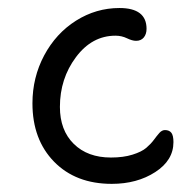

<svg xmlns="http://www.w3.org/2000/svg" viewBox="-20 -490 471 474"><path d="M255.9 -36.1Q167 -36.1 113.5 -90.8Q60.1 -145.5 60.1 -234.9Q60.1 -298.8 89.1 -353.3Q118.2 -407.7 167.7 -439Q217.3 -470.2 274.9 -470.2Q341.8 -470.2 341.8 -418.9Q341.8 -405.8 335 -397.5Q328.1 -389.2 315.9 -389.2Q306.6 -389.2 293.5 -395.5Q280.3 -401.9 265.1 -401.9Q207 -401.9 167.5 -348.9Q127.9 -295.9 127.9 -226.1Q127.9 -168.5 162.1 -134.8Q196.3 -101.1 253.9 -101.1Q284.7 -101.1 307.1 -108.2Q329.6 -115.2 341.1 -125Q352.5 -134.8 359.9 -144.8Q367.2 -154.8 373.5 -161.9Q379.9 -168.9 387.2 -168.9Q397.9 -168.9 403.1 -162.1Q408.2 -155.3 408.2 -139.2Q408.2 -94.2 363.3 -65.2Q318.4 -36.1 255.9 -36.1Z"/></svg>

Font: Shantell Sans Irregular Bouncy
Style: Regular
Weight: 300
Designer: Stephen Nixon, Anya Danilova, Shantell Martin
Foundry: Arrow Type
Version: Version 1.006;[9816181b4]